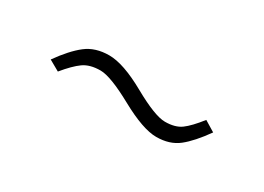

<svg xmlns="http://www.w3.org/2000/svg" viewBox="-19 -498 498 362"><g transform="rotate(30 230.0 -317.5)"><path d="M155 -362Q186 -362 236 -334Q286 -306 308 -306Q330 -306 343 -315.5Q356 -325 374 -348L397 -334Q375 -303 356 -288Q337 -273 308 -273Q279 -273 228 -301Q177 -329 155 -329Q132 -329 118 -319Q104 -309 86 -287L63 -300Q85 -331 105 -346.5Q125 -362 155 -362Z"/></g></svg>

Font: FiraSans
Style: Regular
Weight: 200
Designer: Carrois Corporate & Edenspiekermann AG
Foundry: Carrois Corporate GbR & Edenspiekermann AG
Version: Version 3.106;PS 003.106;hotconv 1.0.70;makeotf.lib2.5.58329